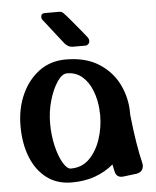

<svg xmlns="http://www.w3.org/2000/svg" viewBox="-53 -772 674 827"><g transform="rotate(-5 284.5 -358.5)"><path d="M225 10Q161 10 116.5 -23.5Q72 -57 48.5 -116Q25 -175 25 -251Q25 -326 52.5 -387Q80 -448 129 -484Q178 -520 244 -520Q330 -520 387 -483.5Q444 -447 472 -389Q500 -331 500 -266Q500 -262 500 -258Q507 -191 516 -136.5Q525 -82 534 -46Q535 -43 535 -38Q535 -8 504 -3L447 4Q419 7 412 -19Q408 -35 405 -52Q371 -23 326 -6.5Q281 10 225 10ZM225 -50Q274 -50 306 -82.5Q338 -115 354.5 -165Q371 -215 371 -268Q371 -268 371 -268.5Q371 -269 371 -272Q370 -277 370 -283Q370 -288 370 -292Q367 -336 352 -374.5Q337 -413 310 -436.5Q283 -460 244 -460Q223 -460 202 -429.5Q181 -399 167 -351Q153 -303 153 -251Q153 -199 164 -153Q175 -107 192 -78.5Q209 -50 225 -50ZM234 -727Q241 -727 245.5 -724.5Q250 -722 258 -713Q262 -709 273.5 -695.5Q285 -682 299 -665Q313 -648 325.5 -633Q338 -618 344 -610Q352 -601 352 -591Q352 -583 346.5 -577.5Q341 -572 335 -572H279Q260 -572 245 -589Q242 -593 230.5 -607.5Q219 -622 205 -640Q191 -658 179 -673.5Q167 -689 162 -695Q155 -702 155 -711Q155 -727 172 -727Z"/></g></svg>

Font: Yusei Magic
Style: Regular
Weight: 400
Designer: Tanukizamurai
Foundry: Yusei Magic Project
Version: Version 1.200